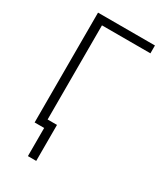

<svg xmlns="http://www.w3.org/2000/svg" viewBox="-218 -806 936 1081"><g transform="rotate(30 250.0 -265.5)"><path d="M88 0V-714H458V-663H143V-51H204V183H150V0Z"/></g></svg>

Font: Noto Sans Mono ExtraCondensed Light
Style: Regular
Weight: 300
Width: 2
Designer: Monotype Design Team
Foundry: Monotype Imaging Inc.
Version: Version 2.014; ttfautohint (v1.8.4.7-5d5b)